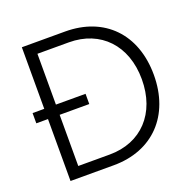

<svg xmlns="http://www.w3.org/2000/svg" viewBox="-131 -875 1004 1005"><g transform="rotate(-20 371.5 -372.5)"><path d="M94 0H335C553 0 694 -147 694 -373C694 -601 553 -745 335 -745H94V-402H29V-345H94ZM159 -60V-345H324V-402H159V-685H334C510 -685 627 -562 627 -373C627 -184 511 -60 334 -60Z"/></g></svg>

Font: Mluvka Light
Style: Regular
Weight: 300
Designer: Modified by Jiří Krblich, Original typeface by Gumpita Rahayu
Foundry: Gumpita Rahayu & Jiří Krblich
Version: Version 2.000;Glyphs 3.1.1 (3134)